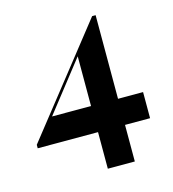

<svg xmlns="http://www.w3.org/2000/svg" viewBox="-87 -501 618 687"><g transform="rotate(-15 222.0 -157.0)"><path d="M5.6 -21.8V-34.7L316.1 -428.2L318.5 -416.9L81.5 -114.5L79 -118.5H421.8V-21.8ZM229 113.7V-310.5L316.1 -428.2H329V113.7Z"/></g></svg>

Font: Playfair 144pt SemiCondensed ExtraBold
Style: Regular
Weight: 800
Width: 4
Designer: Claus Eggers Sørensen
Foundry: Claus Eggers Sørensen
Version: Version 2.203